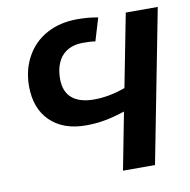

<svg xmlns="http://www.w3.org/2000/svg" viewBox="-78 -773 843 851"><g transform="rotate(-10 343.0 -348.0)"><path d="M386.7 -585.4Q377.4 -587.4 363.5 -588.1Q349.6 -588.9 331.1 -588.9Q284.2 -588.9 252.9 -566.4Q229 -549.3 216.3 -519.3Q203.6 -489.3 203.6 -448.7Q203.6 -391.1 237.8 -362.1Q272 -333 337.4 -333Q404.3 -333 477.5 -359.4L541.5 -688H685.5L551.8 0H407.7L457.5 -257.3Q405.3 -240.2 365 -233.2Q324.7 -226.1 281.7 -226.1Q179.7 -226.1 121.1 -283.2Q62.5 -340.3 62.5 -440.4Q62.5 -477.5 70.6 -510.5Q78.6 -543.5 95.2 -573.2Q127.4 -631.8 186.8 -664.1Q246.1 -696.3 324.7 -696.3Q374.5 -696.3 417.5 -688Z"/></g></svg>

Font: Arimo
Style: Italic
Weight: 400
Italic angle: -12°
Designer: Steve Matteson
Foundry: Monotype Imaging Inc.
Version: Version 1.33